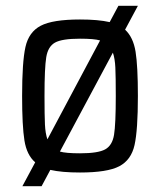

<svg xmlns="http://www.w3.org/2000/svg" viewBox="-20 -585 550 660"><path d="M454 -255Q454 -138 442.5 -86.5Q431 -35 390 -13.5Q349 8 255 8Q192 8 153 -1L123 55H57L101 -27Q72 -52 64 -102Q56 -152 56 -255Q56 -372 67.5 -423.5Q79 -475 120 -496.5Q161 -518 255 -518Q318 -518 357 -509L387 -565H454L410 -483Q438 -457 446 -407.5Q454 -358 454 -255ZM143 -106 324 -446Q304 -452 255 -452Q193 -452 169 -438.5Q145 -425 139 -388.5Q133 -352 133 -255Q133 -188 134.5 -157Q136 -126 143 -106ZM378 -255Q378 -322 376.5 -353Q375 -384 368 -404L186 -64Q206 -58 255 -58Q317 -58 341.5 -71.5Q366 -85 372 -121.5Q378 -158 378 -255Z"/></svg>

Font: Assailand
Style: Regular
Weight: 400
Designer: Hector Gatti with collaboration of the Omnibus-Type team
Foundry: Omnibus-Type
Version: Version 0.072;October 19, 2019;FontCreator 12.0.0.2547 64-bi